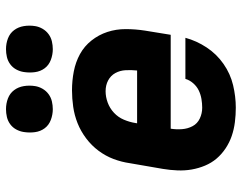

<svg xmlns="http://www.w3.org/2000/svg" viewBox="-103 -695 806 640"><g transform="rotate(-90 300.0 -375.0)"><path d="M261 8Q237 8 213 5Q189 2 167 -5.5Q145 -13 125.5 -26Q106 -39 91.5 -56Q77 -73 68 -94.5Q59 -116 55 -139Q51 -162 52 -186.5Q53 -211 57 -235L76 -345Q80 -373 90 -399.5Q100 -426 117.5 -449.5Q135 -473 159 -491Q183 -509 209.5 -519.5Q236 -530 264 -534Q292 -538 319 -538Q351 -538 382 -532Q413 -526 439.5 -511.5Q466 -497 485 -473Q504 -449 513.5 -420Q523 -391 523 -359Q523 -327 518 -295L504 -209H191Q188 -190 189.5 -171Q191 -152 199.5 -136Q208 -120 225 -112Q242 -104 261 -104Q275 -104 290 -106.5Q305 -109 318.5 -115.5Q332 -122 342.5 -134Q353 -146 357 -160H494Q484 -123 462 -89.5Q440 -56 407 -33Q374 -10 336 -1Q298 8 261 8ZM209 -321H385Q387 -340 386 -359Q385 -378 376.5 -393.5Q368 -409 352 -417.5Q336 -426 316 -426Q297 -426 278 -419Q259 -412 244 -398Q229 -384 221 -365Q213 -346 210 -327ZM456 -602Q438 -602 420.5 -608.5Q403 -615 392.5 -629Q382 -643 379.5 -661.5Q377 -680 380 -699Q382 -712 388.5 -724Q395 -736 406 -744Q417 -752 430 -755Q443 -758 456 -758Q475 -758 492 -751.5Q509 -745 519.5 -731Q530 -717 533 -698.5Q536 -680 533 -661Q531 -648 524 -636Q517 -624 506 -616Q495 -608 482 -605Q469 -602 456 -602ZM256 -602Q238 -602 220.5 -608.5Q203 -615 192.5 -629Q182 -643 179.5 -661.5Q177 -680 180 -699Q182 -712 188.5 -724Q195 -736 206 -744Q217 -752 230 -755Q243 -758 256 -758Q275 -758 292 -751.5Q309 -745 319.5 -731Q330 -717 333 -698.5Q336 -680 333 -661Q331 -648 324 -636Q317 -624 306 -616Q295 -608 282 -605Q269 -602 256 -602Z"/></g></svg>

Font: Iosevka Slab HvExObl
Style: Regular
Weight: 900
Width: 7
Italic angle: -9°
Monospace: yes
Designer: Belleve Invis
Foundry: Belleve Invis
Version: Version 11.1.1; ttfautohint (v1.8.3)